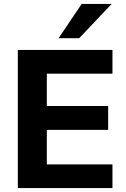

<svg xmlns="http://www.w3.org/2000/svg" viewBox="-20 -960 645 980"><path d="M71 0V-705H554V-584H219V-419H532V-297H219V-121H554V0ZM279 -765 397 -940H550L384 -765Z"/></svg>

Font: Nunito Sans ExtraBold
Style: Regular
Weight: 800
Designer: Vernon Adams
Foundry: Vernon Adams
Version: Version 3.101; ttfautohint (v1.8.4.7-5d5b);gftools[0.9.27]